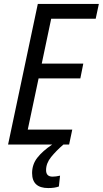

<svg xmlns="http://www.w3.org/2000/svg" viewBox="-20 -734 522 975"><path d="M21 0 172 -714H482L466 -639H240L192 -411H403L388 -336H176L121 -76H347L331 0ZM225 221Q258 221 279 213L285 158Q263 163 247 163Q214 163 214 130Q214 95 239.5 63.5Q265 32 302 0H245Q196 33 169.5 67Q143 101 143 145Q143 221 225 221Z"/></svg>

Font: Noto Sans UI SemiCondensed
Style: Italic
Weight: 400
Width: 4
Italic angle: -12°
Designer: Monotype Design Team
Foundry: Monotype Imaging Inc.
Version: Version 1.901